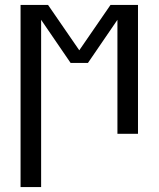

<svg xmlns="http://www.w3.org/2000/svg" viewBox="-20 -540 640 775"><path d="M63 215V-520H174L300 -337L426 -520H537V0H454V-460L335 -286H265L146 -460V215Z"/></svg>

Font: Nova Nerd Font
Style: Regular
Weight: 400
Designer: Belleve Invis
Foundry: Belleve Invis
Version: Version 24.1.4; ttfautohint (v1.8.4);Nerd Fonts 3.1.1